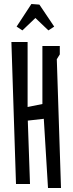

<svg xmlns="http://www.w3.org/2000/svg" viewBox="-20 -920 365 960"><path d="M137 -900 177 -897 251 -787 222 -768 157 -830 92 -768 63 -787ZM199 -326 119 -317 130 0H60L37 -710H118V-385L192 -400V-690H279V-648L264 -624L285 20H220Z"/></svg>

Font: Bahiana
Style: Regular
Weight: 400
Designer: Pablo Cosgaya & Dani Raskovsky
Foundry: Pablo Cosgaya & Dani Raskovsky
Version: Version 1.005